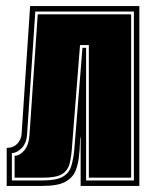

<svg xmlns="http://www.w3.org/2000/svg" viewBox="-20 -611 487 631"><path d="M2 0V-125Q24 -125 37 -139Q50 -153 51 -171L79 -591H438V0H245V-160H244Q243 -156 242.5 -137.5Q242 -119 240 -103Q238 -75 229 -51.5Q220 -28 195.5 -14Q171 0 120 0ZM19 -18H120Q165 -18 186 -30Q207 -42 214 -64.5Q221 -87 224 -117L251 -454H263V-18H420V-573H96L69 -170Q67 -140 51 -124Q35 -108 19 -108ZM28 -27V-99Q45 -99 60 -117Q75 -135 77 -169L104 -564H411V-27H272V-463H243L217 -133Q215 -100 209.5 -76Q204 -52 185 -39.5Q166 -27 120 -27Z"/></svg>

Font: Alumni Sans Collegiate One SC
Style: Regular
Weight: 400
Designer: Robert E. Leuschke
Foundry: Robert E. Leuschke
Version: Version 1.100